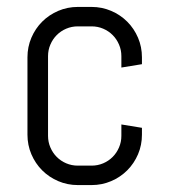

<svg xmlns="http://www.w3.org/2000/svg" viewBox="-20 -530 494 560"><path d="M394 -137.2Q394 -106.9 382.6 -80.1Q371.1 -53.2 351.1 -33.2Q331.1 -13.2 304.2 -1.7Q277.3 9.8 247.1 9.8H207Q176.8 9.8 149.9 -1.7Q123 -13.2 103 -33.2Q83 -53.2 71.5 -80.1Q60.1 -106.9 60.1 -137.2V-362.8Q60.1 -393.1 71.5 -419.9Q83 -446.8 103 -466.8Q123 -486.8 149.9 -498.3Q176.8 -509.8 207 -509.8H247.1Q277.3 -509.8 304.2 -498.3Q331.1 -486.8 351.1 -466.8Q371.1 -446.8 382.6 -419.9Q394 -393.1 394 -362.8V-342.8L334 -333V-366.2Q334 -384.3 327.1 -400.1Q320.3 -416 308.6 -427.7Q296.9 -439.5 281 -446.3Q265.1 -453.1 247.1 -453.1H207Q189 -453.1 173.1 -446.3Q157.2 -439.5 145.5 -427.7Q133.8 -416 127 -400.1Q120.1 -384.3 120.1 -366.2V-133.8Q120.1 -115.7 127 -99.9Q133.8 -84 145.5 -72.3Q157.2 -60.5 173.1 -53.7Q189 -46.9 207 -46.9H247.1Q265.1 -46.9 281 -53.7Q296.9 -60.5 308.6 -72.3Q320.3 -84 327.1 -99.9Q334 -115.7 334 -133.8V-167L394 -157.2V-137.2Z"/></svg>

Font: Abel
Style: Regular
Weight: 400
Designer: Matthew Desmond
Foundry: Matthew Desmond
Version: Version 1.003